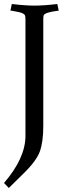

<svg xmlns="http://www.w3.org/2000/svg" viewBox="-20 -678 343 958"><path d="M196 -582V-50Q196 29 179 77Q162 125 96 189L24 260L0 235Q107 111 107 0V-582Q107 -596 104.5 -601.5Q102 -607 92 -612Q78 -618 42 -624L32 -625L39 -658Q106 -650 152.5 -650Q199 -650 266 -658L273 -625Q206 -617 198 -602Q196 -596 196 -582Z"/></svg>

Font: Buenard
Style: Regular
Weight: 400
Designer: Gustavo Ibarra
Foundry: FontFuror
Version: Version 1.001 2011